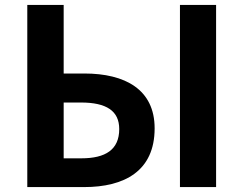

<svg xmlns="http://www.w3.org/2000/svg" viewBox="-20 -761 991 781"><path d="M91 0H322C486 0 609 -65 609 -239C609 -397 489 -462 323 -462H239V-741H91ZM239 -117V-344H309C413 -344 465 -310 465 -236C465 -152 409 -117 311 -117ZM712 0H859V-741H712Z"/></svg>

Font: Noto Sans Mono CJK SC
Style: Bold
Weight: 700
Designer: Ryoko NISHIZUKA 西塚涼子 (kana, bopomofo & ideographs); Paul D. Hunt (Latin, Greek & Cyrillic); Sandoll Communications 산돌커뮤니
Foundry: Adobe
Version: Version 2.004;hotconv 1.0.118;makeotfexe 2.5.65603